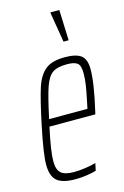

<svg xmlns="http://www.w3.org/2000/svg" viewBox="-114 -776 542 837"><g transform="rotate(-15 157.5 -357.5)"><path d="M12 -86Q12 -135 37 -254Q61 -369 77.5 -419.5Q94 -470 123.5 -494Q153 -518 211 -518Q263 -518 285 -500.5Q307 -483 307 -439Q307 -376 279 -256L276 -243H69Q46 -139 46 -92Q46 -54 63.5 -39Q81 -24 121 -24Q145 -24 173 -28Q201 -32 221 -38L214 -5Q199 0 171.5 4Q144 8 120 8Q62 8 37 -13Q12 -34 12 -86ZM249 -275 255 -304Q264 -346 268.5 -375Q273 -404 273 -429Q273 -465 259 -475.5Q245 -486 213 -486Q169 -486 147.5 -471Q126 -456 111.5 -415Q97 -374 76 -275ZM224 -585 202 -718V-723H242L247 -590V-585Z"/></g></svg>

Font: Saira Ultra Condensed Thin
Style: Italic
Weight: 100
Width: 1
Italic angle: -12°
Designer: Hector Gatti with collaboration of the Omnibus-Type team
Foundry: Omnibus-Type
Version: Version 1.001; ttfautohint (v1.8)